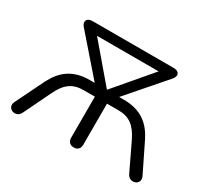

<svg xmlns="http://www.w3.org/2000/svg" viewBox="-141 -924 1239 1150"><g transform="rotate(30 478.5 -349.0)"><path d="M478 7C505 7 520 -9 520 -36V-320H598C674 -320 718 -287 757 -207L846 -21C870 30 947 3 921 -51L825 -247C783 -332 718 -391 596 -391H563L786 -648C810 -676 800 -705 758 -705H199C157 -705 146 -676 170 -648L394 -391H360C238 -391 174 -332 131 -247L35 -51C9 3 86 30 110 -21L200 -207C238 -287 283 -320 358 -320H436V-36C436 -9 452 7 478 7ZM477 -393 265 -642H691L479 -393Z"/></g></svg>

Font: SN Pro Book
Style: Regular
Weight: 350
Designer: Tobias Whetton
Foundry: Supernotes
Version: Version 1.003;Glyphs 3.3 (3324)